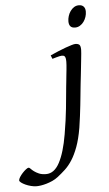

<svg xmlns="http://www.w3.org/2000/svg" viewBox="-248 -690 553 973"><g transform="rotate(-5 28.5 -203.5)"><path d="M183.1 -424.8Q183.1 -419.4 181.9 -406Q180.7 -392.6 178.7 -374.5Q176.8 -356.4 174.6 -335.7Q172.4 -314.9 170.2 -295.2Q168 -275.4 166 -258.5Q164.1 -241.7 163.1 -231Q161.1 -213.9 159.2 -192.1Q157.2 -170.4 154.3 -145Q151.4 -119.6 147.9 -91.1Q144.5 -62.5 139.6 -32.2Q129.9 24.9 115.5 63.7Q101.1 102.5 84 129.2Q66.9 155.8 47.6 173.6Q28.3 191.4 8.3 207Q-4.9 217.3 -20.5 224.4Q-36.1 231.4 -51.3 235.8Q-66.4 240.2 -79.6 242.2Q-92.8 244.1 -101.6 244.1Q-115.2 244.1 -130.4 240.2Q-145.5 236.3 -158.2 230.5Q-170.9 224.6 -179.2 218.3Q-187.5 211.9 -187.5 207Q-187.5 200.7 -181.2 190.4Q-174.8 180.2 -166 170.7Q-157.2 161.1 -148.2 154.1Q-139.2 147 -134.3 147Q-130.4 147 -124.5 153.3Q-118.7 159.7 -108.9 167Q-99.1 174.3 -84.5 180.7Q-69.8 187 -48.3 187Q-6.8 187 20 136.7Q46.9 86.4 62.5 -5.4Q68.8 -41.5 73.2 -74.2Q77.6 -106.9 80.6 -134.8Q83.5 -162.6 85.4 -184.3Q87.4 -206.1 88.9 -220.2Q89.4 -228 90.8 -241Q92.3 -253.9 93.8 -268.8Q95.2 -283.7 96.9 -299.6Q98.6 -315.4 100.1 -329.6Q101.6 -343.8 102.3 -354.7Q103 -365.7 103 -371.1Q103 -382.3 101.6 -388.9Q100.1 -395.5 97.4 -398.7Q94.7 -401.9 91.1 -402.8Q87.4 -403.8 83 -403.8Q78.6 -403.8 70.6 -402.1Q62.5 -400.4 54.2 -397.9Q44.9 -395.5 34.2 -392.1L26.9 -410.2Q47.4 -419.4 67.9 -428Q88.4 -436.5 106 -442.9Q123.5 -449.2 136.7 -453.1Q149.9 -457 155.8 -457Q169.4 -457 176.3 -451.2Q183.1 -445.3 183.1 -424.8ZM223.6 -616.2Q223.6 -602.5 219.2 -589.1Q214.8 -575.7 206.8 -564.7Q198.7 -553.7 187.5 -546.9Q176.3 -540 162.6 -540Q131.3 -540 131.3 -574.2Q131.3 -587.4 135.5 -600.8Q139.6 -614.3 147.5 -625.5Q155.3 -636.7 166.3 -643.8Q177.2 -650.9 191.4 -650.9Q206.5 -650.9 215.1 -641.8Q223.6 -632.8 223.6 -616.2Z"/></g></svg>

Font: Gentium Plus CyrE
Style: Italic
Weight: 400
Italic angle: -8°
Designer: J. Victor Gaultney, Annie Olsen, Iska Routamaa, Becca Hirsbrunner
Foundry: SIL International
Version: Version 5.000